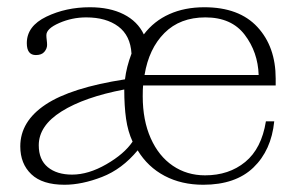

<svg xmlns="http://www.w3.org/2000/svg" viewBox="-20 -500 813 530"><path d="M36 -96Q36 -165 106 -211.5Q176 -258 325 -281Q329 -315 343 -352Q340 -402 306.5 -427Q273 -452 218 -452Q179 -452 143.5 -436.5Q108 -421 108 -403Q108 -397 109 -389.5Q110 -382 110 -376Q110 -366 102.5 -357Q95 -348 79 -348Q54 -348 54 -381Q54 -428 108 -454Q162 -480 228 -480Q283 -480 321.5 -460.5Q360 -441 377 -405Q405 -442 447.5 -461Q490 -480 544 -480Q640 -480 690.5 -425.5Q741 -371 741 -283V-264H375Q374 -254 374 -234Q374 -168 396 -118.5Q418 -69 457 -42.5Q496 -16 546 -16Q612 -16 657 -53Q702 -90 714 -165H737Q729 -85 679.5 -37.5Q630 10 541 10Q481 10 434.5 -14.5Q388 -39 360 -85Q317 -33 261.5 -11.5Q206 10 158 10Q97 10 66.5 -19Q36 -48 36 -96ZM694 -293Q692 -356 655.5 -404Q619 -452 547 -452Q477 -452 434 -409Q391 -366 379 -293ZM346 -109Q333 -137 328 -172Q323 -207 323 -253Q213 -232 150 -192.5Q87 -153 87 -99Q87 -59 112 -38.5Q137 -18 179 -18Q224 -18 273.5 -46.5Q323 -75 346 -109Z"/></svg>

Font: Taviraj ExtraLight
Style: Regular
Weight: 200
Designer: Katatrad Team
Foundry: CadsonDemak
Version: Version 1.030